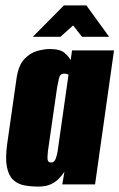

<svg xmlns="http://www.w3.org/2000/svg" viewBox="-20 -681 441 709"><path d="M121 8Q94 8 70 3.5Q46 -1 29 -16.5Q12 -32 5.5 -64.5Q-1 -97 7 -153L41 -391Q48 -440 70 -463Q92 -486 118 -493Q144 -500 162 -500Q202 -500 218 -486Q234 -472 241 -459L246 -495H401L331 0H210L218 -47Q210 -35 198.5 -22.5Q187 -10 168.5 -1Q150 8 121 8ZM169 -81Q175 -81 179 -84.5Q183 -88 185.5 -94.5Q188 -101 190 -108.5Q192 -116 193 -123.5Q194 -131 195 -138L233 -405Q231 -406 229 -407Q227 -408 224 -408.5Q221 -409 217 -409Q209 -409 204.5 -405Q200 -401 197.5 -390.5Q195 -380 191 -359L157 -123Q156 -112 155.5 -104Q155 -96 156 -91Q157 -86 160 -83.5Q163 -81 169 -81ZM101 -545 216 -661H299L383 -545H283L250 -587L203 -545Z"/></svg>

Font: Alumni Sans Thin Black
Style: Italic
Weight: 900
Italic angle: -8°
Version: Version 1.016